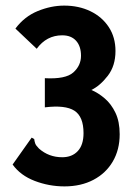

<svg xmlns="http://www.w3.org/2000/svg" viewBox="-20 -653 490 685"><path d="M210 12Q155 12 104 -7.5Q53 -27 25 -66L88 -155L93 -162L102 -157Q103 -149 105.5 -141.5Q108 -134 119 -123Q154 -92 202 -92Q237 -92 257.5 -114Q278 -136 278 -178Q278 -237 245.5 -258Q213 -279 140 -270V-374Q214 -370 241.5 -394.5Q269 -419 269 -454Q269 -488 251.5 -507.5Q234 -527 202 -527Q146 -527 111 -479L35 -551Q67 -594 114.5 -613.5Q162 -633 209 -633Q261 -633 302.5 -613Q344 -593 368 -556.5Q392 -520 392 -471Q392 -418 364.5 -382.5Q337 -347 306 -332Q330 -322 353.5 -302Q377 -282 392 -250.5Q407 -219 407 -174Q407 -119 382.5 -77Q358 -35 313.5 -11.5Q269 12 210 12Z"/></svg>

Font: Inconsolata SemiCondensed Black
Style: Regular
Weight: 900
Width: 4
Monospace: yes
Designer: Raph Levien, Cyreal, Brenton Simpson
Foundry: Raph Levien, Cyreal, Google
Version: Version 3.001; ttfautohint (v1.8.2.53-6de2)